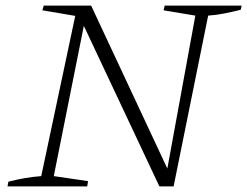

<svg xmlns="http://www.w3.org/2000/svg" viewBox="-20 -669 887 689"><path d="M571 -649H847L844 -634Q812 -626 784 -620.5Q756 -615 727 -613L603 0H552L272 -595L285 -597L173 -37L296 -19L293 0H7L10 -17Q41 -25 70.5 -30Q100 -35 128 -37L250 -612L132 -632L137 -649H307L589 -46L577 -45L681 -613L567 -632Z"/></svg>

Font: Piazzolla Thin Thin
Style: Italic
Weight: 250
Italic angle: -11.3°
Version: Version 2.005